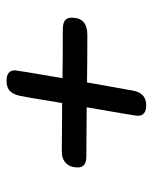

<svg xmlns="http://www.w3.org/2000/svg" viewBox="40 -601 467 587"><g transform="rotate(-90 273.5 -307.5)"><path d="M513 -322Q513 -274 461 -274Q376 -274 315 -275L290 -135Q283 -94 245 -94Q213 -94 213 -120Q213 -127 239 -276L89 -277Q55 -277 55 -303Q55 -326 68 -339Q81 -352 103 -352L252 -351L267 -442L274 -480Q278 -500 288.5 -510.5Q299 -521 320 -521Q352 -521 352 -495Q352 -490 328 -350Q386 -349 476 -349Q496 -349 504.5 -342.5Q513 -336 513 -322Z"/></g></svg>

Font: Mali Medium
Style: Italic
Weight: 500
Italic angle: -10°
Version: Version 1.000; ttfautohint (v1.6)